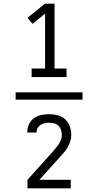

<svg xmlns="http://www.w3.org/2000/svg" viewBox="-20 -868 540 1056"><path d="M154 -444V-491H228V-793L159 -737L131 -770L228 -848H280V-491H346V-444ZM66 -320V-360H434V-320ZM369 168H131V121L273 -37Q281 -47 289.5 -57Q298 -67 305 -78Q312 -89 316 -101.5Q320 -114 320 -127Q320 -140 315.5 -153.5Q311 -167 301 -176.5Q291 -186 277.5 -189.5Q264 -193 250 -193Q238 -193 226 -190.5Q214 -188 203.5 -181.5Q193 -175 187 -164Q181 -153 181 -141V-139H130V-142Q130 -164 139.5 -184.5Q149 -205 167 -218Q185 -231 206.5 -235.5Q228 -240 250 -240Q274 -240 297.5 -234Q321 -228 338.5 -212Q356 -196 364 -173Q372 -150 372 -127Q372 -109 367 -92.5Q362 -76 353.5 -60.5Q345 -45 334 -32Q323 -19 311 -6L197 121H369Z"/></svg>

Font: Iosevka Fixed SS04 Light
Style: Regular
Weight: 300
Monospace: yes
Designer: Belleve Invis
Foundry: Belleve Invis
Version: Version 32.5.0